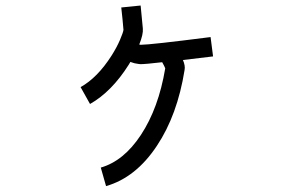

<svg xmlns="http://www.w3.org/2000/svg" viewBox="-20 -583 1040 678"><path d="M723.6 -452.1 732.4 -383.8Q682.6 -377.9 626 -371.1Q634.8 -350.6 631.8 -335.9Q606.4 -176.8 534.2 -68.4Q460 43.9 354.5 74.2L335.9 8.8Q417 -14.6 477.5 -106.4Q540 -201.2 563.5 -341.8Q560.5 -349.6 552.7 -363.3Q493.2 -356.4 475.6 -356.4Q471.7 -356.4 467.8 -357.4Q456.1 -358.4 440.4 -364.3Q437.5 -359.4 434.6 -354.5Q374 -258.8 297.9 -215.8L264.6 -275.4Q324.2 -308.6 374 -386.7Q392.6 -416 403.8 -442.4Q415 -468.8 416 -477.5Q413.1 -513.7 408.2 -556.6L476.6 -563.5Q481.4 -515.6 484.4 -482.4Q486.3 -461.9 471.7 -425.8Q474.6 -424.8 476.6 -424.8Q509.8 -424.8 723.6 -452.1Z"/></svg>

Font: irohakakuC Regular
Style: Regular
Weight: 400
Designer: [Source Han Sans]
Ryoko NISHIZUKA Ë•øÂ°öÊ∂ºÂ≠ê (kana & ideographs); Paul D. Hunt (Latin, Greek & Cyrillic); Wenlong ZHAN
Version: Version 1.001.20160904